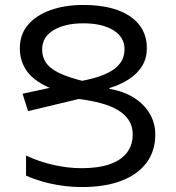

<svg xmlns="http://www.w3.org/2000/svg" viewBox="-20 -744 708 774"><path d="M368 -405 296 -355Q211 -373 159 -400Q107 -427 83.5 -464.5Q60 -502 60 -550Q60 -605 92.5 -643.5Q125 -682 183 -703Q241 -724 316 -724Q437 -724 504.5 -678Q572 -632 572 -550Q572 -510 553.5 -479Q535 -448 501 -425.5Q467 -403 421 -389V-386Q479 -376 520 -350Q561 -324 583.5 -286Q606 -248 606 -201Q606 -136 571 -88.5Q536 -41 470 -15.5Q404 10 311 10Q268 10 227 4Q186 -2 150 -12.5Q114 -23 85 -36V-117Q138 -92 196 -79Q254 -66 309 -66Q377 -66 422.5 -82Q468 -98 491.5 -128.5Q515 -159 515 -202Q515 -235 499 -259.5Q483 -284 454 -301Q425 -318 385 -328.5Q345 -339 298 -345L93 -296L71 -366L338 -424Q382 -434 414.5 -450Q447 -466 464.5 -489.5Q482 -513 482 -545Q482 -595 436.5 -622.5Q391 -650 316 -650Q242 -650 196 -622.5Q150 -595 150 -545Q150 -509 171 -484Q192 -459 239.5 -440.5Q287 -422 368 -405Z"/></svg>

Font: Noto Sans Armenian
Style: Regular
Weight: 400
Designer: Monotype Design Team
Foundry: Monotype Imaging Inc.
Version: Version 2.007